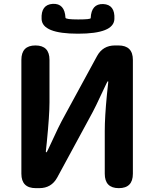

<svg xmlns="http://www.w3.org/2000/svg" viewBox="-20 -977 801 997"><path d="M166 0Q91 0 91 -75V-666Q91 -741 164 -741Q237 -741 237 -666V-445Q237 -379 223 -238L218 -191Q218 -186 220.5 -186Q223 -186 229 -199L281 -310Q298 -345 317 -379L484 -686Q514 -741 577 -741H595Q670 -741 670 -666V-75Q670 0 597 0Q524 0 524 -75V-297Q524 -370 535 -483Q539 -521 542 -550Q543 -555 540.5 -555Q538 -555 532 -542L480 -432Q463 -397 444 -363L277 -55Q247 0 184 0ZM196 -878Q192 -953 254 -957Q316 -960 320 -885Q321 -876 386 -876Q451 -876 451 -883Q454 -958 516 -956Q578 -953 574 -878Q571 -802 385 -802Q199 -802 196 -878Z"/></svg>

Font: Resource Han Rounded JP
Style: Bold
Weight: 700
Designer: Cyano Hao (round all glyphs); Ryoko NISHIZUKA 西塚涼子 (kana, bopomofo & ideographs); Paul D. Hunt (Latin, Greek & Cyrillic)
Foundry: Cyano Hao
Version: 0.990